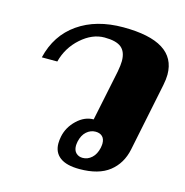

<svg xmlns="http://www.w3.org/2000/svg" viewBox="-90 -648 717 743"><g transform="rotate(15 269.0 -277.0)"><path d="M188 -65Q188 -78 191 -93Q199 -132 229.5 -161Q260 -190 296 -190L338 -393Q343 -420 343 -436Q343 -473 322.5 -490Q302 -507 255 -507Q206 -507 161.5 -467.5Q117 -428 102 -370H40Q62 -463 134.5 -513.5Q207 -564 315 -564Q527 -564 527 -431Q527 -413 522 -388L466 -115Q454 -57 411.5 -23.5Q369 10 292 10Q240 10 214 -9.5Q188 -29 188 -65ZM351 -91Q353 -103 353 -108Q353 -127 343 -136.5Q333 -146 316 -146Q296 -146 280 -132Q264 -118 258 -91Q256 -79 256 -74Q256 -55 266.5 -45Q277 -35 293 -35Q313 -35 329 -49.5Q345 -64 351 -91Z"/></g></svg>

Font: Trirong Black
Style: Italic
Weight: 900
Italic angle: -12°
Designer: Katatrad Team
Foundry: CadsonDemak
Version: Version 1.001